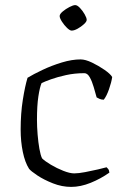

<svg xmlns="http://www.w3.org/2000/svg" viewBox="-20 -733 488 753"><path d="M259 0Q223 0 187.5 -14Q152 -28 126.5 -45Q101 -62 94 -71Q78 -96 69.5 -137Q61 -178 61 -225Q61 -288 69.5 -341.5Q78 -395 88 -428Q111 -442 147 -459Q183 -476 222.5 -488Q262 -500 296 -500Q315 -500 341 -487.5Q367 -475 390 -459Q413 -443 420 -431Q417 -410 407.5 -383Q398 -356 387 -342Q378 -342 371 -345Q364 -348 359 -351Q354 -369 347.5 -391.5Q341 -414 332 -430Q323 -446 311 -446Q273 -446 239 -438.5Q205 -431 180 -422Q155 -413 143 -407Q136 -391 130.5 -355Q125 -319 125 -263Q125 -236 127.5 -205.5Q130 -175 134.5 -149.5Q139 -124 145 -112Q156 -101 179.5 -87Q203 -73 228.5 -63Q254 -53 271 -53Q288 -53 314 -58Q340 -63 364 -68.5Q388 -74 398 -77Q400 -75 404 -70.5Q408 -66 409 -56Q375 -32 335.5 -16Q296 0 259 0ZM261 -613Q254 -613 243 -623.5Q232 -634 223 -648Q214 -662 214 -670Q214 -678 226 -688Q238 -698 252.5 -705.5Q267 -713 275 -713Q283 -713 293.5 -702Q304 -691 312 -677Q320 -663 320 -655Q320 -648 309 -638Q298 -628 284.5 -620.5Q271 -613 261 -613Z"/></svg>

Font: Texturina Thin
Style: Regular
Weight: 100
Designer: Guillermo Torres Carreño
Foundry: Omnibus-Type
Version: Version 1.002; ttfautohint (v1.8.3)